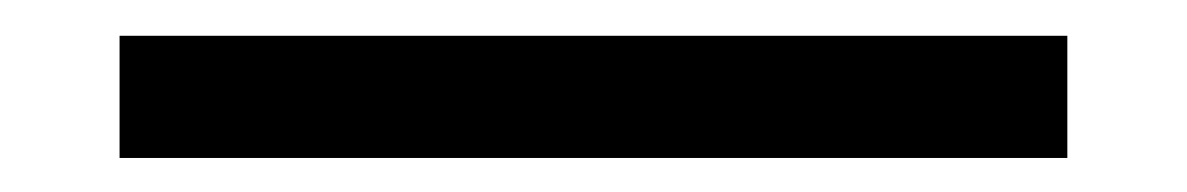

<svg xmlns="http://www.w3.org/2000/svg" viewBox="-20 -20 680 110"><path d="M48.5 70.5V0.5H591.5V70.5Z"/></svg>

Font: Encode Sans Exp
Style: Regular
Weight: 400
Width: 7
Designer: Multiple Designers
Foundry: Impallari Type
Version: Version 3.002; ttfautohint (v1.8.3) -l 8 -r 50 -G 200 -x 14 